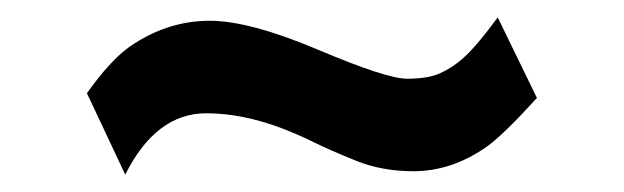

<svg xmlns="http://www.w3.org/2000/svg" viewBox="-20 -349 715 220"><path d="M216.3 -219.2Q158.7 -219.2 123.5 -148.9L79.6 -242.2Q106.4 -279.8 128.4 -295.4Q171.4 -325.2 220.2 -325.2Q266.1 -325.2 344.5 -292Q422.9 -258.8 446.5 -258.8Q470.2 -258.8 483.9 -264.9Q497.6 -271 509.3 -281.2Q524.9 -294.4 550.3 -329.1L595.2 -236.8Q557.1 -194.8 538.1 -181.2Q498 -152.8 453.6 -152.8Q417.5 -152.8 387.5 -165Q357.4 -177.2 339.6 -186Q321.8 -194.8 302.7 -202.1Q257.3 -219.2 216.3 -219.2Z"/></svg>

Font: Stardos Stencil
Style: Bold
Weight: 700
Designer: vernon adams
Foundry: vernon adams
Version: Version 1.000